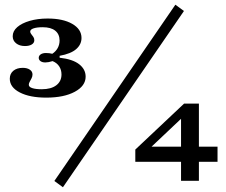

<svg xmlns="http://www.w3.org/2000/svg" viewBox="-20 -712 946 804"><path d="M173.7 -303.2Q104.6 -303.2 62.8 -324.9Q21 -346.5 21 -382.2Q21 -403.3 35.8 -415.6Q50.7 -427.9 75.2 -427.9Q93.6 -427.9 104.8 -420.3Q116.1 -412.8 116.1 -400.1Q116.1 -392 112.2 -384.3Q108.3 -376.6 104.5 -369.8Q100.6 -363.1 100.6 -357Q100.6 -347.8 114.9 -343.1Q129.1 -338.3 154.7 -338.3Q193.9 -338.3 215.7 -354.9Q237.5 -371.5 237.5 -400.2Q237.5 -419.5 227.9 -434.1Q218.2 -448.8 200.2 -456.1Q191.4 -453.3 183.7 -451.9Q176 -450.5 169.8 -450.5Q157.2 -450.5 149.7 -455.9Q142.2 -461.4 142.2 -469.8Q142.2 -478.7 150.5 -484.4Q158.8 -490 172.6 -490Q179.6 -490 186.3 -489.2Q193 -488.4 199 -486.8Q213.6 -496.4 221.6 -510.8Q229.5 -525.2 229.5 -542.4Q229.5 -568.7 211.4 -583.4Q193.4 -598 158.9 -598Q134.5 -598 120.5 -593.2Q106.5 -588.5 106.5 -579.7Q106.5 -574.4 111 -569Q115.5 -563.5 119.6 -557.4Q123.7 -551.4 123.7 -543.6Q123.7 -532.3 112.9 -525.7Q102.1 -519.2 84.6 -519.2Q61.8 -519.2 47.5 -530.6Q33.2 -541.9 33.2 -560.2Q33.2 -581.9 52.3 -598.5Q71.3 -615 104.6 -624.7Q137.8 -634.4 179.6 -634.4Q243.7 -634.4 282.5 -612.1Q321.3 -589.8 321.3 -553Q321.3 -525.9 299.1 -506.4Q277 -486.9 229.7 -478.3V-470.3Q284.6 -464.1 311.6 -442.9Q338.6 -421.8 338.6 -391Q338.6 -352.2 293.2 -327.7Q247.8 -303.2 173.7 -303.2ZM243.5 72.1 207.6 45.9 714.4 -692.3 750.3 -666ZM546.6 -34.4V-85.7L750.9 -278.2L757.1 -232.5L603.5 -87.3L593 -97.7H890.9V-34.4ZM738.1 45.2V-239.2L750.9 -278.2H812.9V45.2Z"/></svg>

Font: Playfair 5pt SemiExpanded Light
Style: Regular
Weight: 300
Width: 6
Designer: Claus Eggers Sørensen
Foundry: Claus Eggers Sørensen
Version: Version 2.203